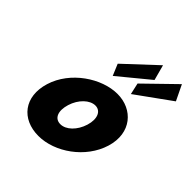

<svg xmlns="http://www.w3.org/2000/svg" viewBox="-226 -1030 1216 1216"><g transform="rotate(45 382.0 -422.5)"><path d="M334.9 -664 367.3 -587 572.8 -756 544.8 -860ZM512.6 -664 529.8 -587 764.2 -756 714 -860ZM110.2 -256C159.1 -416 329.3 -528 469.5 -528C607.5 -528 709.3 -416 660.4 -256C612.1 -98 448.5 15 303.5 15C151.3 15 61.8 -98 110.2 -256ZM298.2 -256C276.8 -186 296.5 -136 348.9 -136C399.2 -136 451 -186 472.4 -256C494.1 -327 470.7 -377 422.6 -377C373.8 -377 319.9 -327 298.2 -256Z"/></g></svg>

Font: Hussar
Style: BdSuprConOblThree
Weight: 700
Foundry: Cannot Into Space Fonts
Version: Version 2.00